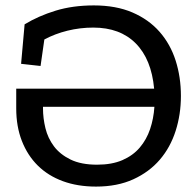

<svg xmlns="http://www.w3.org/2000/svg" viewBox="-20 -680 725 710"><path d="M58 -444 71 -590Q122 -621 185.5 -640.5Q249 -660 327 -660Q409 -660 469.5 -634Q530 -608 570 -562.5Q610 -517 629.5 -456Q649 -395 649 -325Q649 -257 629.5 -196Q610 -135 571 -89.5Q532 -44 473 -17Q414 10 335 10Q267 10 212.5 -10Q158 -30 120 -67.5Q82 -105 61 -158.5Q40 -212 40 -279V-352H550Q540 -461 482 -519.5Q424 -578 325 -578Q276 -578 229.5 -566.5Q183 -555 144 -534L130 -436ZM139 -285V-279Q139 -243 148 -206Q157 -169 179.5 -139Q202 -109 241 -90Q280 -71 339 -71Q394 -71 433 -88Q472 -105 497 -134.5Q522 -164 535 -202.5Q548 -241 551 -285Z"/></svg>

Font: Zilla Slab Medium
Style: Regular
Weight: 500
Designer: Typotheque.com
Foundry: Typotheque type foundry
Version: Version 1.1; 2017